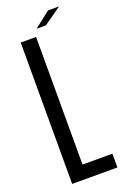

<svg xmlns="http://www.w3.org/2000/svg" viewBox="-171 -966 674 1021"><g transform="rotate(-20 165.5 -455.5)"><path d="M50 0V-800H137V-78H306V0ZM157 -840V-842L245 -911H305V-909L207 -840Z"/></g></svg>

Font: Big Shoulders Display SemiBold
Style: Regular
Weight: 600
Designer: Patric King
Foundry: XO Type Co
Version: Version 1.000; ttfautohint (v1.8.2)